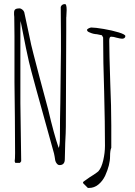

<svg xmlns="http://www.w3.org/2000/svg" viewBox="-20 -799 660 942"><path d="M251 -12 248 -31Q245 -43 245 -46Q133 -447 122 -496Q113 -532 81 -696Q80 -690 80 -655V-293L82 -150L84 -8L78 0H55L52 -8Q54 -18 54 -48L53 -222L51 -396V-527V-622Q50 -664 50 -716Q50 -722 49 -727V-737Q49 -749 55.5 -753.5Q62 -758 76 -758Q82 -758 89.5 -752Q97 -746 99 -739L120 -641Q134 -571 144 -535Q165 -452 216 -263Q245 -139 268 -73Q274 -88 274 -121Q274 -218 276 -295L278 -469Q278 -512 279 -547V-624L278 -765Q283 -779 299 -779Q307 -779 307 -750Q307 -737 306 -729Q306 -721 305.5 -717.5Q305 -714 305 -713V-649Q305 -516 304 -412Q303 -307 303 -176Q303 -151 300 -97L298 -18Q298 11 272 11Q265 11 259 4Q253 -3 251 -12ZM388 100V98L387 96Q387 93 404 82Q420 70 440 58Q462 43 463 41Q478 24 486.5 -12.5Q495 -49 495 -84Q495 -191 491 -350Q486 -498 486 -615L480 -626Q473 -628 456 -631Q437 -632 422 -639Q407 -644 407 -652Q407 -656 415 -660Q423 -664 428 -664Q447 -664 488.5 -657Q530 -650 562.5 -640Q595 -630 595 -622Q595 -616 590.5 -612.5Q586 -609 579 -609Q572 -609 552 -614Q537 -619 525 -619Q516 -619 516 -599Q516 -544 521 -391Q526 -276 526 -184V-74Q520 -61 520 -32Q520 10 496 63Q483 90 462.5 106.5Q442 123 418 123H411Z"/></svg>

Font: Amatic SC
Style: Regular
Weight: 400
Designer: Multiple Designers
Foundry: Vernon Adams
Version: Version 2.505